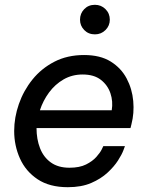

<svg xmlns="http://www.w3.org/2000/svg" viewBox="-20 -769 620 799"><path d="M262 10Q186 10 136.5 -23Q87 -56 63 -109.5Q39 -163 39 -224Q39 -280 58.5 -336Q78 -392 115 -438Q152 -484 206 -512Q260 -540 330 -540Q397 -540 440.5 -513Q484 -486 507 -442.5Q530 -399 534.5 -348.5Q539 -298 527 -252L523 -236H132Q132 -190 146.5 -152.5Q161 -115 191.5 -93Q222 -71 269 -71Q311 -71 338 -84.5Q365 -98 381 -116Q397 -134 403.5 -147.5Q410 -161 410 -161H500Q500 -161 493.5 -143.5Q487 -126 471 -101Q455 -76 427.5 -50.5Q400 -25 359.5 -7.5Q319 10 262 10ZM146 -310H445Q451 -347 439.5 -381Q428 -415 399.5 -437Q371 -459 324 -459Q280 -459 244.5 -438.5Q209 -418 184 -384Q159 -350 146 -310ZM375 -626Q348 -626 330.5 -644Q313 -662 313 -687Q313 -713 330.5 -731Q348 -749 375 -749Q401 -749 419 -731Q437 -713 437 -687Q437 -662 419 -644Q401 -626 375 -626Z"/></svg>

Font: Be Vietnam Pro Variable Thin
Style: Italic
Weight: 100
Italic angle: -12°
Designer: Lam Bao, Tony Le, Vietanh Nguyen
Foundry: Yellow Type Foundry
Version: Version 1.002